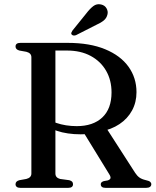

<svg xmlns="http://www.w3.org/2000/svg" viewBox="-20 -907 751 927"><path d="M639 -462Q639 -413 617.5 -373.5Q596 -334 556.8 -307.8Q517.5 -281.5 463.5 -271.5Q447 -268.5 432.2 -265.5Q417.5 -262.5 402.2 -260.5Q387 -258.5 369.5 -258.5Q337.5 -258.5 308.2 -262.8Q279 -267 254.2 -275.5Q229.5 -284 211.5 -295.5L216 -331Q230.5 -321 252 -313.5Q273.5 -306 298.8 -302Q324 -298 350.5 -298Q429.5 -298 474 -340Q518.5 -382 518.5 -461Q518.5 -520 492.2 -565.5Q466 -611 417.8 -637Q369.5 -663 303.5 -663H247.5V-69.5Q247.5 -59 253.2 -52.5Q259 -46 270 -43L314.5 -37Q325 -34 328.8 -29.2Q332.5 -24.5 332.5 -17.5Q332.5 0 309 0H78.5Q66.5 0 60.8 -4.8Q55 -9.5 55 -17.5Q55 -32 73.5 -37L107 -43Q119 -46 125.2 -52.5Q131.5 -59 131.5 -69.5V-630.5Q131.5 -641 125.2 -647.5Q119 -654 107 -657L73.5 -663Q55 -668 55 -682.5Q55 -691 60.8 -695.5Q66.5 -700 78.5 -700H307Q413.5 -700 487.8 -669.2Q562 -638.5 600.5 -584.8Q639 -531 639 -462ZM379 -275 493.5 -288.5 632.5 -72.5Q642 -58 653 -50Q664 -42 683 -37.5Q699.5 -34 705 -29.2Q710.5 -24.5 710.5 -17.5Q710.5 -9.5 704.2 -4.8Q698 0 685.5 0H490Q466.5 0 466.5 -17.5Q466.5 -23 470 -26.5Q473.5 -30 481 -32.5L500.5 -36Q512 -40 513.5 -47Q515 -54 507 -66.5ZM396.5 -842Q414 -865 430.5 -877.5Q447 -890 467.5 -885.5Q486 -881.5 494.2 -867Q502.5 -852.5 499 -838Q495 -819.5 480.8 -808Q466.5 -796.5 444 -786.5L347.5 -737.5Q342 -735 336 -735.5Q330 -736 326.5 -740Q322.5 -744 324.5 -749.2Q326.5 -754.5 329.5 -759Z"/></svg>

Font: Fraunces 20pt
Style: Regular
Weight: 400
Version: Version 1.000;[b76b70a41]